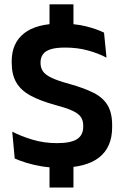

<svg xmlns="http://www.w3.org/2000/svg" viewBox="-20 -761 573 886"><path d="M319 -583.5H208.5V-741H319ZM319 104.5H208.5V-66H319ZM255 13Q210.5 13 171.8 6.5Q133 0 101.8 -9.8Q70.5 -19.5 48 -29.5L36.5 -153.5Q75.5 -133 129 -116.8Q182.5 -100.5 243 -100.5Q307 -100.5 335.5 -119Q364 -137.5 364 -176V-181.5Q364 -206.5 351.8 -222.8Q339.5 -239 311 -251.5Q282.5 -264 233.5 -277Q164.5 -296 120.2 -320.2Q76 -344.5 55 -380.8Q34 -417 34 -472V-478Q34 -562 90.8 -607Q147.5 -652 258.5 -652Q327.5 -652 377 -639.5Q426.5 -627 460 -610.5L471.5 -495Q434 -515 385.8 -528.2Q337.5 -541.5 280.5 -541.5Q238 -541.5 213.2 -533.5Q188.5 -525.5 177.8 -510Q167 -494.5 167 -472.5V-471Q167 -448.5 178.2 -432Q189.5 -415.5 218.5 -401.8Q247.5 -388 301 -373.5Q369 -354.5 412.2 -332.5Q455.5 -310.5 476.5 -275.5Q497.5 -240.5 497.5 -183V-174Q497.5 -81.5 437.2 -34.2Q377 13 255 13Z"/></svg>

Font: Anek Gurmukhi Medium SemiBold
Style: Regular
Weight: 600
Version: Version 1.003